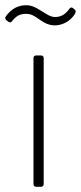

<svg xmlns="http://www.w3.org/2000/svg" viewBox="-42 -714 309 734"><path d="M168 -617C192 -617 224 -629 244 -660C249 -669 248 -675 243 -678L237 -683C232 -687 227 -686 223 -680C205 -655 187 -649 168 -649C151 -649 136 -660 118 -671C100 -682 83 -694 58 -694C29 -694 2 -682 -20 -651C-23 -646 -23 -641 -18 -637L-10 -631C-5 -627 0 -628 4 -633C22 -656 37 -661 59 -661C78 -661 91 -652 108 -640C124 -629 142 -617 168 -617ZM96 0H115C121 0 125 -4 125 -10V-492C125 -498 121 -502 115 -502H96C90 -502 86 -498 86 -492V-10C86 -4 90 0 96 0Z"/></svg>

Font: Barlow ExtraLight
Style: Regular
Weight: 275
Designer: Jeremy Tribby
Foundry: Tribby Type
Version: Version 1.422;hotconv 1.0.109;makeotfexe 2.5.65596